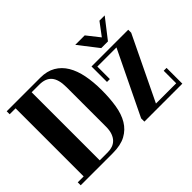

<svg xmlns="http://www.w3.org/2000/svg" viewBox="-133 -1036 1420 1420"><g transform="rotate(-45 577.0 -326.0)"><path d="M30 -713H382Q451 -713 500 -684.5Q549 -656 579.5 -605Q610 -554 624 -483Q638 -412 638 -326Q638 -241 626.5 -169.5Q615 -98 584.5 -47Q554 4 501.5 32.5Q449 61 366 61H30V30H92V-682H30ZM855 -549 736 -702H835L914 -602L989 -702H1044L925 -549ZM469 -527Q469 -607 437.5 -644.5Q406 -682 340 -682H260V30H344Q370 30 392.5 22.5Q415 15 432 -2Q449 -19 459 -46.5Q469 -74 469 -113ZM938 -473H738V-342H708V-504H1092V-473L851 27H1063V-104H1093V61H696V27Z"/></g></svg>

Font: Cafe24 ClassicType
Style: Regular
Weight: 400
Designer: Cafe24 thkim, hmlim, mnelim & 4IR
Foundry: Cafe24
Version: Version 1.000